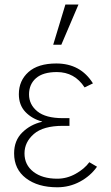

<svg xmlns="http://www.w3.org/2000/svg" viewBox="-20 -792 478 830"><path d="M41 -128.9Q41 -184.6 76.2 -219.2Q111.3 -253.9 162.1 -265.6V-266.6Q118.2 -278.3 89.8 -308.1Q61.5 -337.9 61.5 -384.8Q61.5 -443.4 103 -480.5Q144.5 -517.6 223.6 -517.6Q328.1 -517.6 381.8 -431.6L345.7 -414.1Q302.7 -480.5 225.6 -480.5Q166 -480.5 135.7 -454.1Q105.5 -427.7 105.5 -383.8Q105.5 -339.8 141.6 -310.5Q177.7 -281.2 252 -281.2H280.3V-248H252Q167 -248 126.5 -212.9Q85.9 -177.7 85.9 -128.9Q85.9 -79.1 124.5 -49.3Q163.1 -19.5 227.5 -19.5Q269.5 -19.5 307.6 -41Q345.7 -62.5 366.2 -90.8L399.4 -71.3Q371.1 -31.2 325.7 -6.8Q280.3 17.6 227.5 17.6Q143.6 17.6 92.3 -21.5Q41 -60.5 41 -128.9ZM210 -598.6 262.7 -772.5H319.3L245.1 -598.6Z"/></svg>

Font: Gothic A1 ExtraLight
Style: Regular
Weight: 275
Designer: HanYang I&C Co.,Ltd.
Foundry: HanYang I&C Co.,Ltd.
Version: Version 2.50